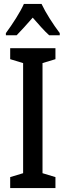

<svg xmlns="http://www.w3.org/2000/svg" viewBox="-20 -960 336 980"><path d="M192 -940H102C84 -899 44 -837 10 -791V-780H65C87 -802 117 -836 147 -870C177 -836 204 -804 231 -780H285V-791C251 -836 213 -895 192 -940ZM263 0V-56L197 -76V-638L263 -658V-714H32V-658L98 -638V-76L32 -56V0Z"/></svg>

Font: Noto Sans Hebrew ExtraCondensed Medium
Style: Regular
Weight: 500
Width: 2
Designer: Monotype Design Team
Foundry: Monotype Imaging Inc.
Version: Version 2.004